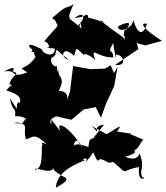

<svg xmlns="http://www.w3.org/2000/svg" viewBox="-50 -854 844 977"><path d="M449 -158C401 -143 406 -151 400 -106C352 -122 342 -123 326 -113C327 -139 347 -158 371 -97C318 -195 228 -256 257 -186C195 -265 218 -247 211 -233C217 -208 183 -246 238 -262L301 -247L314 -245L376 -297L437 -309L464 -255L488 -323L531 -416L548 -513L530 -482L513 -522L485 -505L410 -502L322 -518L306 -387L288 -335C314 -402 226 -392 248 -390C290 -471 237 -449 250 -508C240 -457 240 -528 238 -518C220 -508 181 -563 245 -582C185 -573 227 -534 236 -599C266 -590 189 -636 300 -550C253 -558 266 -629 327 -570C342 -620 334 -612 380 -571C364 -596 433 -559 436 -545C407 -629 443 -559 527 -562C523 -616 491 -571 526 -635C533 -583 544 -534 540 -576C580 -577 599 -514 536 -524L654 -604L646 -635L690 -623L774 -646C684 -703 655 -741 698 -733C679 -675 653 -673 628 -752C624 -704 546 -685 551 -720C610 -749 620 -742 591 -699C588 -728 561 -645 610 -692C553 -675 593 -680 584 -653C576 -672 559 -670 454 -756C522 -718 421 -766 400 -762C393 -799 392 -765 331 -763C371 -797 395 -770 348 -725C354 -699 361 -739 359 -777C364 -744 350 -770 366 -708C301 -771 283 -741 325 -834C285 -804 298 -836 237 -780C194 -748 229 -771 238 -734C253 -720 232 -715 175 -643C213 -639 189 -579 225 -624C172 -607 187 -615 229 -606C231 -561 171 -574 161 -605C171 -597 86 -648 100 -614C76 -632 139 -591 104 -592C147 -582 108 -603 131 -564C76 -485 29 -524 89 -486C-1 -450 43 -503 -30 -490C48 -532 11 -485 13 -492C59 -476 12 -479 -2 -426C36 -404 23 -447 -18 -394C56 -372 62 -348 45 -323C57 -365 -7 -285 90 -247V-280C87 -208 60 -265 0 -354C15 -275 32 -317 27 -262C95 -269 83 -210 79 -248C39 -191 76 -244 21 -227C110 -229 61 -203 83 -145C120 -155 122 -184 197 -111C190 -121 150 -138 167 -119C154 -111 179 0 129 10C118 -11 210 37 221 1C216 19 305 61 285 52C304 71 227 101 234 103C238 31 304 -8 383 -39C346 -37 424 -71 375 -17C430 -73 421 -90 428 -70C464 3 429 -71 493 -31C493 -32 513 -12 545 -46C488 -88 494 -11 512 -30C473 -39 527 -26 519 -36C616 45 550 15 657 -4C650 91 702 42 676 50C653 9 692 5 660 -73C655 -57 639 -34 587 -56C654 -75 651 -94 598 -90C656 -73 656 -125 680 -143L614 -171C627 -175 614 -173 545 -185C593 -245 508 -173 490 -172C464 -189 430 -203 415 -215C483 -145 402 -214 479 -219L425 -152Z"/></svg>

Font: Hussar Lance
Style: ExBd
Weight: 700
Foundry: Cannot Into Space Fonts, PlusOne Fonts
Version: Version 2.270